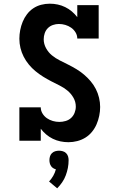

<svg xmlns="http://www.w3.org/2000/svg" viewBox="-20 -763 640 1041"><path d="M351 8Q329 8 307.5 3.5Q286 -1 266.5 -10.5Q247 -20 230.5 -34Q214 -48 201 -65V0H85V-181H201Q201 -163 210.5 -147.5Q220 -132 234.5 -122Q249 -112 266.5 -107Q284 -102 302 -102Q319 -102 336 -107Q353 -112 365.5 -123.5Q378 -135 384.5 -151.5Q391 -168 391 -185Q391 -211 378 -233.5Q365 -256 345.5 -272Q326 -288 303 -299.5Q280 -311 257.5 -322.5Q235 -334 213.5 -347.5Q192 -361 172.5 -377Q153 -393 136.5 -413Q120 -433 108.5 -455.5Q97 -478 91 -502.5Q85 -527 85 -553Q85 -576 89.5 -599.5Q94 -623 103 -645Q112 -667 126.5 -686Q141 -705 160.5 -718Q180 -731 203 -737Q226 -743 250 -743Q272 -743 293 -738.5Q314 -734 333.5 -724.5Q353 -715 369.5 -701Q386 -687 399 -670V-735H515V-554H399Q399 -572 389.5 -587.5Q380 -603 365.5 -613Q351 -623 334 -628Q317 -633 299 -633Q283 -633 267 -627.5Q251 -622 239.5 -610.5Q228 -599 222.5 -583Q217 -567 217 -550Q217 -525 229.5 -502Q242 -479 261.5 -463Q281 -447 304 -435.5Q327 -424 350 -412.5Q373 -401 394.5 -388Q416 -375 435.5 -358.5Q455 -342 471.5 -322.5Q488 -303 499.5 -280.5Q511 -258 517 -233Q523 -208 523 -183Q523 -159 518 -135Q513 -111 503.5 -89Q494 -67 478.5 -48Q463 -29 442.5 -16.5Q422 -4 398.5 2Q375 8 351 8ZM290 258 246 221Q259 207 268.5 190.5Q278 174 283 155Q275 153 268 148.5Q261 144 256.5 137Q252 130 250 122Q248 114 248 105Q248 95 251 85Q254 75 261.5 67.5Q269 60 279.5 57Q290 54 300 54Q310 54 320.5 57Q331 60 338.5 67.5Q346 75 349 85Q352 95 352 105Q352 127 348 147.5Q344 168 336.5 188Q329 208 317 225.5Q305 243 290 258Z"/></svg>

Font: Iosevka Etoile Extrabold
Style: Regular
Weight: 800
Designer: Belleve Invis
Foundry: Belleve Invis
Version: Version 22.1.2; ttfautohint (v1.8.4)